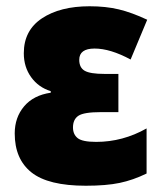

<svg xmlns="http://www.w3.org/2000/svg" viewBox="-20 -583 517 613"><path d="M358 -225H302Q248 -225 230.5 -213.5Q213 -202 213 -176Q213 -154 228 -142Q243 -130 287 -130Q372 -130 448 -173V-29Q405 -8 362 1Q319 10 254 10Q134 10 80.5 -32.5Q27 -75 27 -157Q27 -208 57 -243.5Q87 -279 142 -287V-292Q103 -304 79.5 -336.5Q56 -369 56 -413Q56 -486 114 -524.5Q172 -563 266 -563Q318 -563 359.5 -553Q401 -543 450 -520L397 -393Q332 -428 282 -428Q233 -428 233 -392Q233 -367 250.5 -357Q268 -347 314 -347H358Z"/></svg>

Font: Noto Sans Display Black Narrow
Style: Regular
Weight: 900
Width: 4
Designer: Monotype Design team
Foundry: Monotype Imaging Inc.
Version: Version 1.000